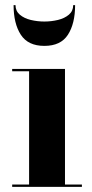

<svg xmlns="http://www.w3.org/2000/svg" viewBox="-20 -729 360 749"><path d="M40.5 -709Q40.5 -686 57.2 -671.8Q74 -657.5 100 -651.2Q126 -645 153 -645Q180 -645 206 -651.2Q232 -657.5 248.8 -671.8Q265.5 -686 265.5 -709H273Q273 -637 245 -593.5Q217 -550 153 -550Q89.5 -550 61.2 -593.5Q33 -637 33 -709ZM27.5 -9H93.5V-451H27.5V-460H233.5V-9H299.5V0H27.5Z"/></svg>

Font: Bodoni* 24pt
Style: Bold
Weight: 700
Version: Version 2.3